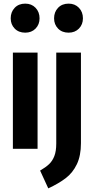

<svg xmlns="http://www.w3.org/2000/svg" viewBox="-20 -820 518 1058"><path d="M187 -530V0H51V-530ZM198 -719Q198 -685 176 -662.5Q154 -640 119 -640Q83 -640 61 -662.5Q39 -685 39 -719Q39 -754 61 -777Q83 -800 119 -800Q154 -800 176 -777Q198 -754 198 -719ZM426 -31Q426 38 403.5 85Q381 132 342.5 161.5Q304 191 246 218L201 120Q232 102 250.5 84.5Q269 67 279.5 40Q290 13 290 -29V-530H426ZM437 -719Q437 -685 415 -662.5Q393 -640 358 -640Q322 -640 300 -662.5Q278 -685 278 -719Q278 -754 300 -777Q322 -800 358 -800Q393 -800 415 -777Q437 -754 437 -719Z"/></svg>

Font: Fira Sans Extra Condensed SemiBold
Style: Regular
Weight: 600
Width: 1
Designer: Carrois Corporate & Edenspiekermann AG
Foundry: Carrois Corporate GbR & Edenspiekermann AG
Version: Version 4.203